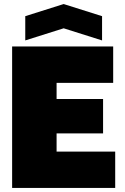

<svg xmlns="http://www.w3.org/2000/svg" viewBox="-20 -930 620 950"><path d="M40 0V-700H540V-520H260V-440H490V-270H260V-180H550V0ZM105 -730V-850L295 -910L485 -850V-730L295 -790Z"/></svg>

Font: Tektur Black
Style: Regular
Weight: 900
Designer: Adam Jagosz
Foundry: Adam Jagosz
Version: Version 1.005;gftools[0.9.30]